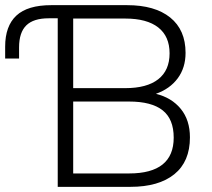

<svg xmlns="http://www.w3.org/2000/svg" viewBox="-20 -725 823 745"><path d="M204 0V-654H169Q110 -654 82 -626.5Q54 -599 54 -541V-498H0V-544Q0 -624 43.5 -664.5Q87 -705 179 -705H473Q581 -705 640.5 -657Q700 -609 700 -520Q700 -462 669.5 -421Q639 -380 585 -361Q646 -346 681.5 -302.5Q717 -259 717 -192Q717 -98 656.5 -49Q596 0 486 0ZM264 -383H466Q550 -383 594 -417.5Q638 -452 638 -518Q638 -584 594 -618.5Q550 -653 466 -653H264ZM264 -52H481Q654 -52 654 -191Q654 -263 611 -297Q568 -331 481 -331H264Z"/></svg>

Font: Nunito Sans Light
Style: Regular
Weight: 300
Designer: Vernon Adams
Foundry: Vernon Adams
Version: Version 3.101; ttfautohint (v1.8.4.7-5d5b);gftools[0.9.27]